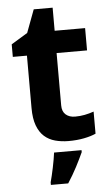

<svg xmlns="http://www.w3.org/2000/svg" viewBox="-59 -701 553 961"><g transform="rotate(-5 217.0 -220.5)"><path d="M105 -547 148 -662H243V-546H396V-434H243V-171Q243 -140 261 -124.5Q279 -109 308 -109Q333 -109 356 -113.5Q379 -118 402 -126V-15Q378 -4 342.5 3Q307 10 265 10Q229 10 197.5 1.5Q166 -7 143 -27.5Q120 -48 107 -83Q94 -118 94 -171V-434H23V-497ZM325 61V71Q310 104 290 142.5Q270 181 244 221H157V208Q165 179 174 136Q183 93 187 61Z"/></g></svg>

Font: BC Sans
Style: Bold
Weight: 700
Designer: Monotype Design Team
Province of B.C.
Foundry: Monotype Imaging Inc.
Version: Version 2.000;GOOG;noto-source:20170915:90ef993387c0